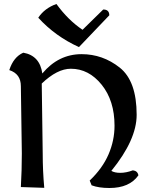

<svg xmlns="http://www.w3.org/2000/svg" viewBox="-20 -943 770 970"><path d="M85.4 -507.8Q85.4 -569.8 26.9 -588.9Q48.3 -655.3 97.7 -676.8Q181.2 -662.1 193.8 -571.8Q275.4 -669.4 392.1 -669.4Q499 -669.4 584.7 -601.6Q670.4 -533.7 670.4 -362.8Q670.4 -236.8 542.5 -79.6Q559.6 -69.8 587.4 -69.8Q617.7 -69.8 651.4 -82.5Q675.3 -79.6 679.2 -57.1Q634.3 6.8 532.7 6.8Q478.5 6.8 442.9 -6.8L433.1 -30.8Q498 -92.8 528.3 -163.1Q558.6 -233.4 558.6 -308.1Q558.6 -434.1 493.7 -514.9Q428.7 -595.7 337.9 -595.7Q269 -595.7 190.9 -521L195.8 -165.5Q195.8 -80.1 203.6 5.9L85.4 2Q90.3 -83 90.3 -168ZM265.1 -922.9Q323.2 -842.3 397 -792.5L501.5 -895Q532.2 -895 532.2 -865.7L378.9 -705.1Q259.3 -759.3 173.3 -853.5Q205.1 -901.4 265.1 -922.9Z"/></svg>

Font: Balgruf
Style: Regular
Weight: 500
Designer: Paul James MIller
Foundry: High-Logic / Made with FontCreator
Version: Version 1.201;March 28, 2021;FontCreator 13.0.0.2683 64-bit